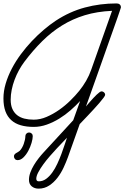

<svg xmlns="http://www.w3.org/2000/svg" viewBox="-20 -746 739 1142"><path d="M584 -202.6Q592.3 -202.6 598.9 -196.5Q605.5 -190.4 605.5 -182.1Q605.5 -177.2 595.7 -164.1Q585.9 -150.9 570.8 -133.3Q555.7 -115.7 537.6 -96.2Q519.5 -76.7 502.7 -58.8Q485.8 -41 472.7 -27.3Q459.5 -13.7 454.1 -7.8L383.8 189.5Q373.5 217.8 358.4 250.5Q343.3 283.2 322 311Q300.8 338.9 272.7 357.4Q244.6 376 209.5 376Q185.1 376 168.7 362.3Q152.3 348.6 152.3 323.7Q152.3 302.2 160.6 279.8Q168.9 257.3 181.9 235.8Q194.8 214.4 210 195.1Q225.1 175.8 238.8 161.1L415.5 -30.8L456.5 -145Q431.2 -117.7 399.7 -90.1Q368.2 -62.5 332.5 -40.5Q296.9 -18.6 258.5 -4.9Q220.2 8.8 180.7 8.8Q136.7 8.8 103.3 -1Q69.8 -10.7 46.9 -31.5Q23.9 -52.2 12.2 -84.2Q0.5 -116.2 0.5 -160.6Q0.5 -204.1 13.9 -249Q27.3 -293.9 50.3 -337.9Q73.2 -381.8 104 -423.3Q134.8 -464.8 169.4 -501.5Q204.1 -538.1 240.7 -569.1Q277.3 -600.1 312 -623Q394.5 -677.2 485.1 -701.4Q575.7 -725.6 673.8 -725.6Q685.1 -725.6 692.1 -719.5Q699.2 -713.4 699.2 -701.7Q699.2 -700.7 693.8 -684.8Q688.5 -668.9 679.2 -642.1Q669.9 -615.2 657.2 -579.8Q644.5 -544.4 630.4 -504.4Q616.2 -464.4 601.1 -421.4Q585.9 -378.4 571.3 -337.2Q556.6 -295.9 543.2 -258.1Q529.8 -220.2 519 -190.2Q508.3 -160.2 501 -139.6Q493.7 -119.1 491.2 -112.8Q494.6 -116.7 501.7 -125Q508.8 -133.3 517.6 -143.3Q526.4 -153.3 536.1 -163.8Q545.9 -174.3 554.9 -182.9Q564 -191.4 571.5 -197Q579.1 -202.6 584 -202.6ZM646.5 -681.6Q557.6 -677.7 484.6 -655.5Q411.6 -633.3 348.9 -594.5Q286.1 -555.7 231.2 -501.2Q176.3 -446.8 124.5 -377.9Q107.4 -355 92.5 -327.9Q77.6 -300.8 66.7 -271.5Q55.7 -242.2 49.6 -211.9Q43.5 -181.6 43.5 -153.3Q43.5 -120.6 53.7 -97.9Q64 -75.2 82 -61Q100.1 -46.9 125.2 -40.5Q150.4 -34.2 180.7 -34.2Q218.8 -34.2 257.3 -50.8Q295.9 -67.4 331.8 -92.5Q367.7 -117.7 398.4 -147.9Q429.2 -178.2 451.7 -206.1Q474.1 -233.9 492.4 -265.6Q510.7 -297.4 522.5 -331.1ZM378.4 73.2Q371.6 80.6 355.5 97.2Q339.4 113.8 319.1 135.5Q298.8 157.2 276.9 182.4Q254.9 207.5 237.1 232.2Q219.2 256.8 207.5 279.1Q195.8 301.3 195.8 316.9Q195.8 332.5 210.9 332.5Q234.4 332.5 254.4 317.9Q274.4 303.2 291 280Q307.6 256.8 321 227.8Q334.5 198.7 345.2 169.9Q356 141.1 364.3 115.5Q372.6 89.8 378.4 73.2ZM152.8 42Q161.6 42 168.2 48.1Q174.8 54.2 174.8 63.5Q174.8 79.6 167.7 103.8Q160.6 127.9 148.4 150.9Q136.2 173.8 119.6 190.2Q103 206.5 84.5 206.5Q75.2 206.5 69.1 200Q63 193.4 63 184.1Q63 177.2 66.7 172.6Q70.3 168 75.7 164.8Q81.1 161.6 86.7 158.4Q92.3 155.3 96.7 151.4Q104 144.5 110.4 133.5Q116.7 122.6 121.1 110.4Q125.5 98.1 128.2 85.7Q130.9 73.2 130.9 63.5Q130.9 54.7 137.5 48.3Q144 42 152.8 42Z"/></svg>

Font: Helvetia Verbundene
Style: Regular
Weight: 400
Designer: Peter Wiegel, original typeface by Carl Albert Fahrenwaldt 1901
Foundry: Peter Wiegel
Version: Version 2.000